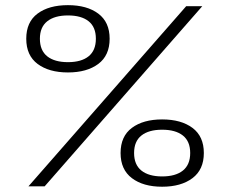

<svg xmlns="http://www.w3.org/2000/svg" viewBox="-20 -724 890 746"><path d="M406 -573.5Q406 -508.5 361.8 -475.5Q317.5 -442.5 244 -442.5Q170.5 -442.5 126.2 -475.5Q82 -508.5 82 -573.5Q82 -638.5 126 -671.2Q170 -704 244 -704Q318 -704 362 -671Q406 -638 406 -573.5ZM766 -700 153.5 0H90.5L703.5 -700ZM135 -573.5Q135 -528 163.5 -505.2Q192 -482.5 244 -482.5Q296 -482.5 324.2 -505.2Q352.5 -528 352.5 -573.5Q352.5 -619 324.2 -641.5Q296 -664 244 -664Q192 -664 163.5 -641.2Q135 -618.5 135 -573.5ZM448.5 -129.5Q448.5 -194.5 492.5 -227.2Q536.5 -260 610 -260Q684 -260 728 -227Q772 -194 772 -129.5Q772 -65 727.8 -31.8Q683.5 1.5 610 1.5Q536.5 1.5 492.5 -31.8Q448.5 -65 448.5 -129.5ZM529.5 -61.2Q558 -38.5 610 -38.5Q662 -38.5 690.5 -61.2Q719 -84 719 -129.5Q719 -175 690.5 -197.5Q662 -220 610 -220Q558 -220 529.5 -197.5Q501 -175 501 -129.5Q501 -84 529.5 -61.2Z"/></svg>

Font: League Mono Wide Light
Style: Regular
Weight: 300
Width: 8
Designer: Tyler Finck
Foundry: The League of Moveable Type / Tyler Finck
Version: Version 2.210